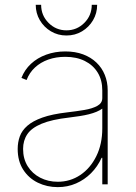

<svg xmlns="http://www.w3.org/2000/svg" viewBox="-20 -768 565 800"><path d="M220.7 11.7Q175.8 11.7 137.7 -6.8Q99.6 -25.4 76.7 -61Q53.7 -96.7 53.7 -147.5Q53.7 -175.3 62.5 -199.7Q71.3 -224.1 93.8 -243.9Q116.2 -263.7 156.5 -278.1Q196.8 -292.5 259.8 -299.8Q297.9 -304.2 331.3 -309.8Q364.7 -315.4 385.5 -326.9Q406.2 -338.4 406.2 -359.4V-391.6Q406.2 -434.1 387.2 -465.3Q368.2 -496.6 333.5 -513.9Q298.8 -531.2 252 -531.2Q213.4 -531.2 181.2 -519.8Q148.9 -508.3 125.7 -486.8Q102.5 -465.3 90.8 -434.6L69.3 -443.4Q82.5 -477.5 109.1 -502.2Q135.7 -526.9 172.6 -540.3Q209.5 -553.7 252 -553.7Q293.5 -553.7 326.2 -541.5Q358.9 -529.3 381.8 -507.3Q404.8 -485.4 416.7 -455.8Q428.7 -426.3 428.7 -391.6V0H406.2V-110.4H403.3Q386.7 -73.7 359.4 -46.4Q332 -19 296.9 -3.7Q261.7 11.7 220.7 11.7ZM220.7 -10.7Q272.5 -10.7 314.5 -38.8Q356.4 -66.9 381.3 -117.2Q406.2 -167.5 406.2 -233.4V-315.4Q396 -308.1 382.1 -302.2Q368.2 -296.4 350.8 -292Q333.5 -287.6 312.7 -284.4Q292 -281.2 268.6 -278.3Q195.3 -270 153.3 -252.4Q111.3 -234.9 93.8 -208.7Q76.2 -182.6 76.2 -147.5Q76.2 -106.4 95.2 -75.7Q114.3 -44.9 147.2 -27.8Q180.2 -10.7 220.7 -10.7ZM256.8 -620.1Q221.2 -620.1 192.1 -637.5Q163.1 -654.8 146 -683.8Q128.9 -712.9 128.9 -748H151.4Q151.4 -703.6 182.4 -672.6Q213.4 -641.6 256.8 -641.6Q300.3 -641.6 331.3 -672.6Q362.3 -703.6 362.3 -748H384.8Q384.8 -712.9 367.7 -683.8Q350.6 -654.8 321.8 -637.5Q293 -620.1 256.8 -620.1Z"/></svg>

Font: Inter Thin
Style: Regular
Weight: 250
Designer: Rasmus Andersson
Foundry: rsms
Version: Version 4.001;git-66647c0bb